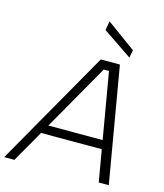

<svg xmlns="http://www.w3.org/2000/svg" viewBox="-174 -1027 959 1126"><g transform="rotate(15 305.5 -464.5)"><path d="M422 -647H390L21 0H-41L358 -700H474L594 0H533ZM123 -246H530L520 -193H112ZM350 -929 526 -801 517 -754 340 -874Z"/></g></svg>

Font: Albert Sans Light
Style: Italic
Weight: 300
Italic angle: -11.25°
Designer: Andreas Rasmussen
Foundry: a.Foundry
Version: Version 1.025